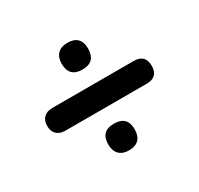

<svg xmlns="http://www.w3.org/2000/svg" viewBox="-117 -689 834 805"><g transform="rotate(-30 300.0 -287.0)"><path d="M103 -232Q77 -232 62 -246.5Q47 -261 47 -287Q47 -313 62 -327.5Q77 -342 103 -342H497Q553 -342 553 -287Q553 -232 497 -232ZM294 -27Q263 -27 246.5 -44Q230 -61 230 -92Q230 -156 294 -156Q358 -156 358 -92Q358 -61 342 -44Q326 -27 294 -27ZM294 -418Q230 -418 230 -483Q230 -513 246.5 -530Q263 -547 294 -547Q358 -547 358 -483Q358 -418 294 -418Z"/></g></svg>

Font: Chiron GoRound TC EB
Style: Regular
Weight: 700
Designer: Ryoko NISHIZUKA 西塚涼子 (kana, bopomofo & ideographs); Paul D. Hunt (Latin, Greek & Cyrillic); Sandoll Communications 산돌커뮤니
Foundry: Adobe
Version: Version 1.000;hotconv 1.1.1;makeotfexe 2.6.0